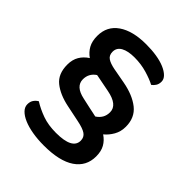

<svg xmlns="http://www.w3.org/2000/svg" viewBox="-191 -734 897 897"><g transform="rotate(45 258.0 -285.5)"><path d="M458 -282Q458 -250 443.5 -224.5Q429 -199 408 -182Q432 -166 445 -143Q458 -120 458 -86Q458 -21 405 15Q352 51 249 51Q208 51 173 45Q138 39 112.5 28Q87 17 72.5 2Q58 -13 58 -31Q58 -48 65.5 -59.5Q73 -71 86 -79Q118 -59 157 -45Q196 -31 247 -31Q355 -31 355 -87Q355 -110 337.5 -122Q320 -134 280 -142L198 -159Q135 -172 97 -202.5Q59 -233 59 -294Q59 -327 73 -350.5Q87 -374 112 -390Q89 -406 76 -429.5Q63 -453 63 -488Q63 -552 113.5 -587Q164 -622 253 -622Q290 -622 321.5 -617Q353 -612 376.5 -602Q400 -592 413.5 -578.5Q427 -565 427 -549Q427 -533 420 -522Q413 -511 403 -504Q379 -517 340 -528.5Q301 -540 258 -540Q215 -540 190.5 -526.5Q166 -513 166 -486Q166 -463 182 -452Q198 -441 229 -435L305 -421Q375 -408 416.5 -375Q458 -342 458 -282ZM226 -236Q260 -228 278 -224.5Q296 -221 304.5 -219Q313 -217 315.5 -216.5Q318 -216 323 -215Q340 -226 349 -241.5Q358 -257 358 -278Q358 -326 280 -341L198 -357Q196 -357 195 -357.5Q194 -358 192 -358Q159 -336 159 -297Q159 -250 226 -236Z"/></g></svg>

Font: Baloo Thambi 2 Medium
Style: Regular
Weight: 500
Designer: Aadarsh Rajan and Ek Type
Foundry: Ek Type
Version: Version 1.640;hotconv 1.0.111;makeotfexe 2.5.65597; ttfautoh